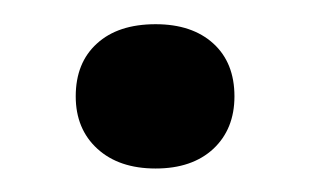

<svg xmlns="http://www.w3.org/2000/svg" viewBox="-20 -130 261 161"><path d="M110.5 11.3Q79.8 11.3 61.7 -5.2Q43.5 -21.8 43.5 -49.2Q43.5 -77.4 61.3 -93.5Q79 -109.7 110.5 -109.7Q141.1 -109.7 158.9 -93.5Q176.6 -77.4 176.6 -49.2Q176.6 -21.8 158.9 -5.2Q141.1 11.3 110.5 11.3Z"/></svg>

Font: Playfair 144pt SemiCondensed
Style: Bold
Weight: 700
Width: 4
Designer: Claus Eggers Sørensen
Foundry: Claus Eggers Sørensen
Version: Version 2.203